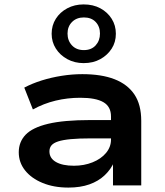

<svg xmlns="http://www.w3.org/2000/svg" viewBox="-20 -840 748 870"><path d="M290 10Q224 10 173 -11Q122 -32 93.5 -68Q65 -104 65 -150Q65 -197 96 -229.5Q127 -262 198 -279Q269 -296 389 -296H502V-213H393Q337 -213 300.5 -209.5Q264 -206 243 -199Q222 -192 213 -181Q204 -170 204 -154Q204 -123 233.5 -106Q263 -89 315 -89Q361 -89 399.5 -104.5Q438 -120 460.5 -147Q483 -174 483 -208V-312Q483 -357 448.5 -377Q414 -397 344 -397Q286 -397 232 -384Q178 -371 129 -344L90 -443Q126 -462 169 -475.5Q212 -489 259.5 -496.5Q307 -504 353 -504Q440 -504 499 -481Q558 -458 589 -412Q620 -366 620 -292V0H492V-108H498Q483 -73 454.5 -46Q426 -19 385 -4.5Q344 10 290 10ZM359 -554Q318 -554 285 -572Q252 -590 233 -620Q214 -650 214 -687Q214 -725 233 -755Q252 -785 285 -802.5Q318 -820 359 -820Q402 -820 434.5 -802.5Q467 -785 486 -755Q505 -725 505 -687Q505 -649 486 -619.5Q467 -590 434.5 -572Q402 -554 359 -554ZM360 -613Q394 -613 413.5 -634.5Q433 -656 433 -688Q433 -720 413.5 -740.5Q394 -761 360 -761Q327 -761 306.5 -740.5Q286 -720 286 -688Q286 -656 306 -634.5Q326 -613 360 -613Z"/></svg>

Font: Nunito Sans 10pt Expanded
Style: Bold
Weight: 700
Width: 7
Designer: Vernon Adams
Foundry: Vernon Adams
Version: Version 3.101;gftools[0.9.27]